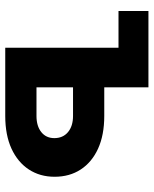

<svg xmlns="http://www.w3.org/2000/svg" viewBox="53 -639 586 732"><g transform="rotate(90 346.0 -273.0)"><path d="M21.9 -431.8V-545.9H215V-431.8ZM258.8 -377.5H422.1Q494.8 -377.5 546.7 -353.9Q598.5 -330.2 626.2 -287.7Q653.9 -245.2 653.9 -188.1Q653.9 -132.5 626.2 -90.1Q598.5 -47.7 546.7 -23.8Q494.8 0 422.1 0H161.9V-545.9H312.9V-119.1H422.1Q460.8 -119.1 483.7 -137.5Q506.6 -155.9 506.6 -187.1Q506.6 -220 483.7 -239.2Q460.8 -258.4 422.1 -258.4H258.8Z"/></g></svg>

Font: GitLab Sans
Style: Regular
Weight: 400
Designer: Rasmus Andersson
Foundry: Modifications by GitLab B.V., manufactured by rsms
Version: Version 4.000;git-c8fb6b7